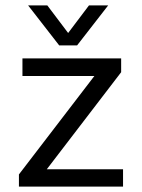

<svg xmlns="http://www.w3.org/2000/svg" viewBox="-20 -690 525 710"><path d="M265 -522 380 -670H309L232 -568L155 -670H84L199 -522ZM50 0H435V-64H153L428 -423V-474H63V-409H329L50 -45Z"/></svg>

Font: Kanit Light
Style: Regular
Weight: 300
Designer: Katatrad Team
Foundry: CadsonDemak
Version: Version 1.000;PS 001.000;hotconv 1.0.88;makeotf.lib2.5.64775